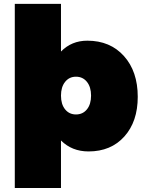

<svg xmlns="http://www.w3.org/2000/svg" viewBox="-20 -762 730 976"><path d="M55.2 193.8V-742.2H290V-500Q343.8 -555.2 423.8 -555.2Q540 -555.2 610.1 -477.1Q680.2 -398.9 680.2 -270Q680.2 -144 612.1 -68.1Q543.9 7.8 430.2 7.8Q345.7 7.8 290 -47.9V193.8ZM366.2 -180.2Q400.9 -180.2 421.9 -206.1Q442.9 -231.9 442.9 -275.9Q442.9 -319.8 421.9 -345.9Q400.9 -372.1 366.2 -372.1Q332 -372.1 311 -345.9Q290 -319.8 290 -275.9Q290 -231.9 311 -206.1Q332 -180.2 366.2 -180.2Z"/></svg>

Font: Trueno UltraBlack
Style: Regular
Weight: 950
Designer: Julieta Ulanovsky
Foundry: Julieta Ulanovsky
Version: Version 3.001b | FøM Fix